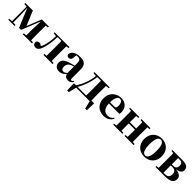

<svg xmlns="http://www.w3.org/2000/svg" viewBox="491 -2379 4388 4388"><g transform="rotate(45 2685.0 -185.0)"><path d="M801 -516V-546H571L431 -192L283 -546H39V-516L119 -507V-36L34 -31V0H237V-31L159 -36V-218L149 -502L341 -42H406L588 -500L579 -216V-38L505 -31V0H801V-31L736 -37C735 -95 734 -182 734 -238V-308C734 -364 735 -451 736 -509Z M1468 -516V-546H989V-516L1072 -506C1068 -374 1051 -265 1021 -172C1010 -140 998 -116 984 -98C961 -122 939 -134 911 -134C878 -134 850 -119 834 -87C834 -20 867 11 919 11C979 11 1025 -22 1063 -163C1091 -259 1106 -377 1111 -516H1236C1238 -458 1239 -366 1239 -308V-238C1239 -182 1238 -95 1237 -37L1172 -31V0H1468V-31L1403 -37C1402 -95 1401 -182 1401 -238V-308C1401 -364 1402 -451 1403 -509Z M1852 -97C1815 -64 1792 -51 1765 -51C1718 -51 1690 -79 1690 -139C1690 -212 1727 -259 1797 -288C1809 -293 1829 -299 1852 -305ZM1638 -504 1654 -510ZM2084 -75C2065 -45 2054 -37 2039 -37C2020 -37 2008 -50 2008 -88V-357C2008 -502 1951 -563 1809 -563C1654 -563 1567 -503 1559 -409C1567 -376 1592 -358 1628 -358C1666 -358 1700 -385 1703 -453L1710 -524C1725 -527 1738 -528 1752 -528C1828 -528 1852 -497 1852 -393V-332C1817 -323 1782 -314 1754 -306C1593 -259 1541 -210 1541 -119C1541 -35 1601 17 1687 17C1767 17 1805 -14 1856 -70C1871 -16 1908 17 1974 17C2038 17 2076 -6 2101 -61Z M2241 -35C2314 -160 2379 -325 2400 -511H2518C2519 -453 2520 -365 2520 -308V-238C2520 -181 2519 -93 2518 -35ZM2685 -35C2683 -93 2682 -181 2682 -238V-308C2682 -364 2683 -450 2685 -509L2767 -516V-546H2273V-516L2361 -506C2341 -315 2271 -156 2188 -35H2122L2130 193H2183L2230 0H2667L2714 193H2767L2775 -35Z M3013 -311C3017 -466 3062 -528 3117 -528C3170 -528 3208 -482 3208 -395C3208 -333 3196 -310 3149 -310ZM3333 -130C3300 -84 3257 -54 3187 -54C3093 -54 3018 -118 3013 -274H3353C3358 -293 3359 -310 3359 -335C3359 -462 3278 -563 3128 -563C2985 -563 2842 -463 2842 -275C2842 -88 2964 17 3129 17C3231 17 3311 -32 3352 -118Z M4086 -516V-546H3792V-516L3857 -509C3858 -454 3859 -371 3859 -308H3656C3656 -371 3657 -454 3658 -509L3723 -516V-546H3427V-516L3492 -510C3493 -451 3494 -364 3494 -308V-238C3494 -182 3493 -95 3492 -37L3427 -31V0H3723V-31L3658 -37C3657 -95 3656 -186 3656 -271H3859C3859 -186 3858 -95 3857 -37L3792 -31V0H4086V-31L4022 -37C4021 -95 4020 -182 4020 -238V-308C4020 -364 4021 -451 4022 -509Z M4440 17C4610 17 4724 -97 4724 -276C4724 -455 4598 -563 4440 -563C4283 -563 4157 -453 4157 -276C4157 -100 4269 17 4440 17ZM4440 -18C4368 -18 4328 -100 4328 -274C4328 -449 4368 -528 4440 -528C4512 -528 4551 -449 4551 -274C4551 -100 4512 -18 4440 -18Z M5016 -36C5015 -94 5014 -181 5014 -238V-272H5071C5152 -272 5187 -231 5187 -153C5187 -77 5148 -36 5073 -36ZM5069 -509C5137 -509 5166 -474 5166 -408C5166 -341 5134 -305 5066 -305H5014C5014 -372 5015 -454 5016 -509ZM4793 -546V-516L4858 -510C4859 -451 4860 -364 4860 -308V-238C4860 -182 4859 -95 4858 -37L4793 -31V0H5095C5288 0 5342 -65 5342 -151C5342 -228 5297 -280 5159 -293C5289 -311 5315 -361 5315 -417C5315 -497 5264 -546 5120 -546Z"/></g></svg>

Font: Noto Serif TC Black
Style: Regular
Weight: 900
Version: Version 1.001;PS 1.001;hotconv 16.6.54;makeotf.lib2.5.65590